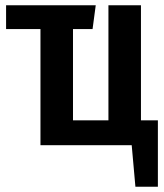

<svg xmlns="http://www.w3.org/2000/svg" viewBox="-20 -549 620 726"><path d="M513 -94H577V157H492L478 0H133V-439H3V-529H342L330 -439H256V-94H390V-529H513Z"/></svg>

Font: Fira Sans Extra Condensed Medium
Style: Regular
Weight: 500
Width: 1
Designer: Carrois Corporate & Edenspiekermann AG
Foundry: Carrois Corporate GbR & Edenspiekermann AG
Version: Version 4.203